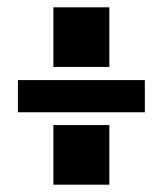

<svg xmlns="http://www.w3.org/2000/svg" viewBox="-20 -544 445 525"><path d="M126 -361V-524H279V-361ZM376 -237H29V-325H376ZM126 -39V-202H279V-39Z"/></svg>

Font: Zilla Slab Bold
Style: Bold
Weight: 700
Designer: Typotheque.com
Foundry: Typotheque type foundry
Version: Version 1.1; 2017; ttfautohint (v1.6)